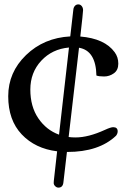

<svg xmlns="http://www.w3.org/2000/svg" viewBox="-20 -731 572 878"><path d="M504.4 -492.2Q521 -469.7 521 -439.9Q521 -410.2 500.7 -395.8Q480.5 -381.3 456.1 -381.3Q431.6 -381.3 420.9 -385.7Q418.5 -499.5 341.3 -512.7L293.9 -104.5Q307.6 -102.5 325.7 -102.5Q384.3 -102.5 460 -137.2Q486.3 -149.4 497.6 -149.4Q518.1 -149.4 518.1 -130.4Q518.1 -120.1 510.7 -110.4Q432.6 -36.1 287.6 -36.1H286.1L270 102.5Q267.6 127 247.1 127Q239.3 127 232.4 120.4Q225.6 113.8 225.6 105.7Q225.6 97.7 226.1 96.2L241.2 -39.1Q141.1 -51.3 79.3 -116.5Q17.6 -181.6 17.6 -291Q17.6 -400.4 99.1 -479.2Q180.7 -558.1 301.3 -564.5L315.4 -687Q316.4 -697.3 322.5 -704.1Q328.6 -710.9 338.1 -710.9Q347.7 -710.9 353.8 -703.1Q359.9 -695.3 359.9 -684.6Q359.9 -673.8 347.2 -564Q459 -554.7 504.4 -492.2ZM295.4 -513.7Q218.3 -506.8 168.5 -453.1Q118.7 -399.4 118.7 -321.5Q118.7 -243.7 155.3 -189.9Q191.9 -136.2 250 -115.2Z"/></svg>

Font: Corben
Style: Regular
Weight: 400
Designer: vernon adams
Foundry: vernon adams
Version: Version 1.101